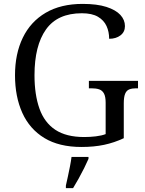

<svg xmlns="http://www.w3.org/2000/svg" viewBox="-20 -744 746 985"><path d="M398 10Q283 10 207.5 -36Q132 -82 94.5 -165Q57 -248 57 -358Q57 -468 97 -550.5Q137 -633 214.5 -678.5Q292 -724 404 -724Q478 -724 526 -708.5Q574 -693 597.5 -667.5Q621 -642 621 -610Q621 -580 598 -562.5Q575 -545 540 -545Q540 -581 526.5 -610.5Q513 -640 482.5 -658Q452 -676 400 -676Q275 -676 216 -593Q157 -510 157 -358Q157 -258 182.5 -186.5Q208 -115 264 -78Q320 -41 412 -41Q442 -41 471.5 -44.5Q501 -48 522 -56V-217Q522 -248 513.5 -264Q505 -280 489 -285.5Q473 -291 449 -291H436V-329H688V-291H678Q658 -291 643.5 -285.5Q629 -280 622 -263Q615 -246 615 -214V-35Q566 -12 514 -1Q462 10 398 10ZM318 208Q323 186 328.5 160.5Q334 135 339 109.5Q344 84 347 61H434V71Q425 92 411.5 119Q398 146 383 173Q368 200 355 221H318Z"/></svg>

Font: Noto Serif Hentaigana EL
Style: Regular
Weight: 400
Designer: Kazuhiro Yamada
Foundry: nipponia
Version: Version 1.000